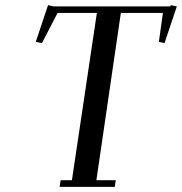

<svg xmlns="http://www.w3.org/2000/svg" viewBox="-20 -727 708 747"><path d="M119.1 -564 167 -707 189 -702.1H643.1L644 -707L668 -702.1L620.1 -559.1L598.1 -564L613.8 -676.8H450.2L355 -25.9H430.2L426.8 0H211.9L215.8 -25.9H259.8L356.9 -676.8H204.1L143.1 -559.1Z"/></svg>

Font: Dehuti Alt
Style: Bold-Italic
Weight: 700
Version: Version 1.2